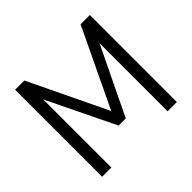

<svg xmlns="http://www.w3.org/2000/svg" viewBox="-162 -883 1077 1077"><g transform="rotate(-45 376.5 -345.0)"><path d="M672.9 -690.4V0H599.6V-540L405.3 -137.7H348.6L153.3 -540V0H80.1V-690.4H153.3L377 -224.6L599.6 -690.4Z"/></g></svg>

Font: DINish
Style: Regular
Weight: 400
Designer: Bert Driehuis
Foundry: Playbeing
Version: Version 3.008; git-95204e4c-release